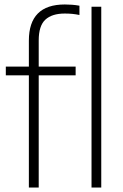

<svg xmlns="http://www.w3.org/2000/svg" viewBox="-20 -838 550 858"><path d="M109 0V-501.5H6V-540.5H109V-656.5Q109 -818 269.5 -818Q284 -818 301.5 -816.8Q319 -815.5 335 -812.5V-771Q318.5 -774.5 302.8 -776Q287 -777.5 269.5 -777.5Q212 -777.5 182.5 -750Q153 -722.5 153 -657.5V-540.5H318V-501.5H153V0ZM389 0V-808H432.5V0Z"/></svg>

Font: Encode Sans Semi Condensed ExtraLight
Style: Regular
Weight: 200
Width: 4
Designer: Multiple Designers
Foundry: Impallari Type
Version: Version 3.000; ttfautohint (v1.8.3) -l 8 -r 50 -G 200 -x 14 